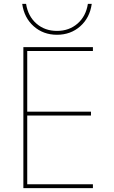

<svg xmlns="http://www.w3.org/2000/svg" viewBox="-20 -974 590 994"><path d="M101 0V-730H461V-710H121V-396H451V-376H121V-20H461V0ZM275 -794Q204 -794 154.5 -838Q105 -882 95 -954H115Q125 -890 168.5 -852Q212 -814 275 -814Q338 -814 381.5 -852Q425 -890 435 -954H455Q445 -882 395.5 -838Q346 -794 275 -794Z"/></svg>

Font: M PLUS Code Latin SemiExpanded Thin
Style: Regular
Weight: 250
Width: 6
Designer: Coji Morishita
Foundry: UNDERFOREST DESIGN
Version: Version 1.002; ttfautohint (v1.8.3)